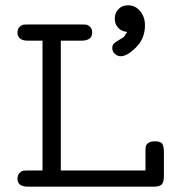

<svg xmlns="http://www.w3.org/2000/svg" viewBox="-20 -703 681 723"><path d="M45.9 -29.8Q45.9 -43.9 53.5 -51.5Q61 -59.1 67.6 -60.1Q74.2 -61 85.9 -61H140.1V-549.8H85.9Q45.9 -549.8 45.9 -580.1Q45.9 -594.2 53.5 -601.6Q61 -608.9 67.6 -609.9Q74.2 -610.8 85.9 -610.8H287.1Q299.3 -610.8 305.7 -609.9Q312 -608.9 319.6 -601.6Q327.1 -594.2 327.1 -580.1Q327.1 -550.3 287.1 -549.8H209V-61H527.8V-129.9Q527.8 -144 528.8 -151.1Q529.8 -158.2 538.3 -164.6Q546.9 -170.9 563 -170.9Q585.9 -170.9 591.6 -160.4Q597.2 -149.9 597.2 -129.9V-41Q597.2 -17.1 589.1 -8.5Q581.1 0 557.1 0H85.9Q45.9 0 45.9 -29.8ZM402.8 -522Q402.8 -531.7 407.5 -537.4Q412.1 -543 426 -551Q439.9 -559.1 446.8 -564L459 -583Q438 -584 425 -598.4Q412.1 -612.8 412.1 -632.8Q412.1 -653.8 426 -668.5Q439.9 -683.1 461.9 -683.1Q489.7 -683.1 507.8 -661.1Q525.9 -639.2 525.9 -607.9Q525.9 -558.1 492.4 -524.7Q459 -491.2 434.1 -491.2Q422.9 -491.2 412.8 -500Q402.8 -508.8 402.8 -522Z"/></svg>

Font: CMU Typewriter Text Variable Width
Style: Medium
Weight: 500
Version: Version 0.7.0